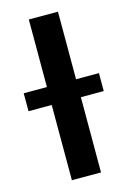

<svg xmlns="http://www.w3.org/2000/svg" viewBox="-146 -783 566 839"><g transform="rotate(-15 137.0 -363.5)"><path d="M203.6 -727.1V-421.4H307.1V-340.3H203.6V0H71.8V-340.3H-33.2V-421.4H71.8V-727.1Z"/></g></svg>

Font: Interop SemBd
Style: Regular
Weight: 600
Designer: Rasmus Andersson, Google, Jang Haemin
Foundry: jhaemin
Version: Version 1.007